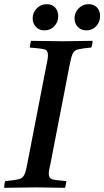

<svg xmlns="http://www.w3.org/2000/svg" viewBox="-32 -896 498 917"><path d="M-12 1Q-12 -6 -11 -15Q-10 -24 -7 -31Q36 -35 55.5 -39.5Q75 -44 83 -59Q91 -74 97 -107L189 -581Q193 -599 195 -611.5Q197 -624 197 -633Q197 -656 179.5 -660.5Q162 -665 110 -669Q112 -685 116 -701Q145 -701 188 -700Q231 -699 268 -699Q302 -699 342 -700Q382 -701 410 -701Q410 -684 404 -669Q361 -665 342 -660.5Q323 -656 316 -641.5Q309 -627 302 -593L210 -119Q206 -101 203.5 -89Q201 -77 201 -67Q201 -45 217 -40Q233 -35 285 -31Q284 -24 282.5 -15Q281 -6 279 1Q250 1 212 0Q174 -1 139 -1Q102 -1 59 0Q16 1 -12 1ZM180 -751Q155 -751 139.5 -767.5Q124 -784 124 -808Q124 -836 143.5 -856Q163 -876 191 -876Q217 -876 231.5 -860Q246 -844 246 -819Q246 -791 227.5 -771Q209 -751 180 -751ZM380 -751Q355 -751 339.5 -767.5Q324 -784 324 -808Q324 -836 343.5 -856Q363 -876 391 -876Q417 -876 431.5 -860Q446 -844 446 -819Q446 -791 427.5 -771Q409 -751 380 -751Z"/></svg>

Font: Tiro Devanagari Marathi
Style: Italic
Weight: 400
Italic angle: -11°
Designer: Devanagari: John Hudson & Fiona Ross, assisted by Paul Hanslow. Latin: John Hudson with Paul Hanslow, assisted by Kaja S
Foundry: Tiro Typeworks Ltd.
Version: Version 1.52